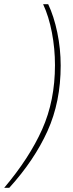

<svg xmlns="http://www.w3.org/2000/svg" viewBox="-88 -730 345 908"><path d="M-68 158H-44Q74 28 136.5 -110Q199 -248 199 -420Q199 -499 183 -576Q167 -653 140 -710H116Q143 -652 157.5 -576Q172 -500 172 -422Q172 -254 111.5 -118.5Q51 17 -68 158Z"/></svg>

Font: Noto Sans Display Condensed Thin
Style: Italic
Weight: 250
Width: 3
Italic angle: -12°
Designer: Monotype Design Team
Foundry: Monotype Imaging Inc.
Version: Version 1.900